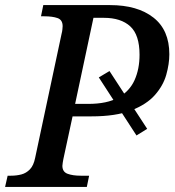

<svg xmlns="http://www.w3.org/2000/svg" viewBox="-41 -734 689 754"><path d="M495 -202 347 -430 389 -455 537 -228ZM-21 0 -11 -44H2Q24 -44 43 -49Q62 -54 76.5 -69Q91 -84 97 -114L201 -602Q203 -609 204 -618Q205 -627 205 -631Q205 -656 185 -663Q165 -670 133 -670H120L129 -714H391Q499 -714 561.5 -665Q624 -616 624 -521Q624 -483 612 -440.5Q600 -398 567.5 -361Q535 -324 474.5 -300.5Q414 -277 318 -277H244L208 -110Q207 -104 205.5 -96Q204 -88 204 -83Q204 -59 224.5 -51.5Q245 -44 276 -44H309L300 0ZM305 -326Q380 -326 424 -351Q468 -376 487.5 -419.5Q507 -463 507 -519Q507 -597 470.5 -630.5Q434 -664 367 -664H326L254 -326Z"/></svg>

Font: ET Text
Style: Italic
Weight: 470
Italic angle: -12°
Designer: Monotype Design Team
Foundry: Monotype Imaging Inc.
Version: Version 2.009